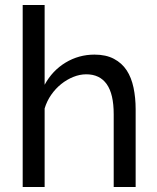

<svg xmlns="http://www.w3.org/2000/svg" viewBox="-20 -750 630 770"><path d="M524 0H436V-292Q436 -373 408 -412.5Q380 -452 326 -452Q300 -452 274 -441.5Q248 -431 225.5 -413Q203 -395 185.5 -370Q168 -345 159 -315V0H71V-730H159V-410Q190 -467 243 -499Q296 -531 359 -531Q405 -531 437 -514Q469 -497 488 -468Q507 -439 515.5 -398.5Q524 -358 524 -312Z"/></svg>

Font: PTCRaleway Medium
Style: Regular
Weight: 500
Designer: Matt McInerney, Pablo Impallari, Rodrigo Fuenzalida
Foundry: Matt McInerney, Pablo Impallari, Rodrigo Fuenzalida
Version: Version 3.000g; ttfautohint (v1.5) -l 8 -r 28 -G 28 -x 14 -D